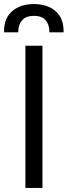

<svg xmlns="http://www.w3.org/2000/svg" viewBox="-45 -925 333 945"><path d="M80 0V-700H164V0ZM-25 -766V-772Q-25 -836 15.5 -870.5Q56 -905 122 -905Q188 -905 228 -870.5Q268 -836 268 -772V-766H198V-771Q198 -804 179.5 -825.5Q161 -847 122 -847Q83 -847 64 -825.5Q45 -804 45 -771V-766Z"/></svg>

Font: Space Grotesk Light
Style: Regular
Weight: 400
Version: Version 2.000